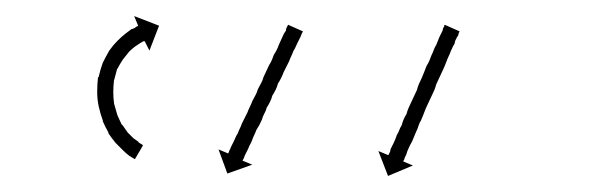

<svg xmlns="http://www.w3.org/2000/svg" viewBox="-20 -575 755 239"><path d="M146 -378Q146 -378 146 -378Q146 -378 146 -378Q146 -378 146 -378Q146 -378 146 -378Q144 -379 141 -381Q141 -381 141 -381Q141 -381 141 -381Q141 -381 141 -381Q141 -381 141 -381Q137 -384 133 -388Q133 -388 133 -388Q133 -388 133 -388Q133 -388 133 -388Q133 -388 133 -388Q129 -392 124 -397Q124 -397 124 -397Q124 -397 124 -397Q124 -397 124 -397Q124 -397 124 -397Q119 -403 115 -409Q115 -409 115 -409Q115 -409 115 -409Q115 -409 115 -409.5Q115 -410 115 -410Q111 -417 108 -424Q108 -424 108 -424.5Q108 -425 108 -425Q108 -425 108 -425Q108 -425 108 -425Q105 -433 103 -442Q103 -442 103 -442Q103 -442 103 -442Q103 -442 103 -442Q103 -442 103 -442Q101 -451 101 -460Q101 -460 101 -460.5Q101 -461 101 -461Q101 -461 101 -461Q101 -461 101 -461Q101 -470 102 -479Q102 -479 102.5 -479Q103 -479 103 -479Q103 -480 103 -480Q103 -480 103 -480Q105 -489 108 -497Q108 -497 108 -497Q108 -497 108 -497Q108 -497 108 -497Q108 -497 108 -497Q112 -505 116 -512Q116 -512 116 -512Q116 -512 116 -512Q116 -512 116 -512Q116 -512 116 -512Q121 -519 126 -524Q126 -524 126 -524Q126 -524 126 -524Q126 -524 126 -524Q126 -524 126 -524Q131 -529 136 -533Q136 -533 136 -533Q136 -533 136 -533Q136 -533 136 -533Q136 -533 136 -533Q140 -536 144 -539Q144 -539 144 -539Q144 -539 144 -539Q144 -539 144.5 -539Q145 -539 145 -539Q148 -540 150 -542Q150 -542 150 -542Q150 -542 150 -542Q150 -542 150 -542Q150 -542 150 -542Q151 -542 152 -543L147 -555L178 -543L166 -512L160 -524Q160 -524 159 -523Q159 -523 159 -523Q159 -523 159 -524Q159 -524 159 -524Q159 -524 159 -524Q157 -523 154 -521Q154 -521 154 -521Q154 -521 154 -521Q154 -521 154 -521Q154 -521 154 -521Q151 -519 148 -517Q148 -517 148 -517Q148 -517 148 -517Q148 -517 148 -517Q148 -517 148 -517Q144 -514 140 -510Q140 -510 140 -510Q140 -510 140 -510Q140 -510 140.5 -510.5Q141 -511 141 -511Q137 -506 133 -501Q133 -501 133 -501Q133 -501 133 -501Q133 -501 133 -501Q133 -501 133 -501Q129 -495 126 -489Q126 -489 126 -489Q126 -489 126 -489Q126 -489 126 -489.5Q126 -490 126 -490Q124 -483 122 -475Q122 -475 122 -475Q122 -475 122 -476Q122 -476 122 -476Q122 -476 122 -476Q121 -468 121 -460Q121 -460 121 -460.5Q121 -461 121 -461Q121 -461 121 -461Q121 -461 121 -461Q121 -453 122 -446Q122 -446 122 -446Q122 -446 122 -446Q122 -446 122 -446Q122 -446 122 -446Q124 -439 126 -432Q126 -432 126 -432Q126 -432 126 -432Q126 -432 126 -432Q126 -432 126 -432Q129 -425 132 -419Q132 -419 132 -419.5Q132 -420 132 -420Q132 -420 132 -420Q132 -420 132 -420Q136 -414 139 -410Q139 -410 139 -410Q139 -410 139 -410Q139 -410 139 -410Q139 -410 139 -410Q143 -406 147 -402Q147 -402 146.5 -402.5Q146 -403 146 -403Q146 -403 146 -403Q146 -403 146 -403Q150 -400 153 -398Q153 -398 153 -398Q153 -398 153 -398Q153 -398 152.5 -398Q152 -398 152 -398Q155 -396 157 -395Q157 -395 157 -395Q157 -395 157 -395Q157 -395 157 -395Q157 -395 157 -395Q158 -394 158 -394L148 -377Q147 -377 146 -378ZM356 -534Q355 -531 354 -529Q353 -527 352 -525Q351 -523 350 -521Q347 -514 345 -511Q344 -508 342.5 -505Q341 -502 340 -499Q338 -495 336.5 -492Q335 -489 333 -485Q332 -482 330 -478Q328 -474 326 -471Q325 -467 323 -463Q321 -459 319 -456Q318 -452 316 -448Q314 -444 312 -441Q311 -437 309 -433.5Q307 -430 306 -426Q303 -419 299 -413Q298 -410 296.5 -407Q295 -404 294 -401Q293 -398 291.5 -395.5Q290 -393 289 -390Q288 -388 287 -386Q286 -384 285 -382Q284 -379 283 -377Q282 -376 282 -375L294 -370L263 -359L252 -389L264 -384Q264 -384 265 -386Q265 -387 266 -388.5Q267 -390 267 -391Q268 -393 269 -395Q270 -397 271 -399Q272 -401 273 -403.5Q274 -406 276 -409Q277 -412 278.5 -415Q280 -418 281 -421Q283 -425 284.5 -428Q286 -431 288 -435Q289 -438 291 -442Q293 -446 294 -449Q296 -453 298 -456.5Q300 -460 301 -464Q303 -468 305 -471.5Q307 -475 308 -479Q310 -483 311.5 -486.5Q313 -490 315 -494Q317 -497 318.5 -500.5Q320 -504 321 -507Q323 -510 324.5 -513Q326 -516 327 -519Q329 -523 332 -530Q333 -533 336 -537Q336 -539 336.5 -540Q337 -541 338 -543Q339 -545 339 -544L357 -536Q357 -535 356 -534ZM551 -534Q551 -533 550.5 -531.5Q550 -530 549 -529Q548 -527 547 -525Q546 -523 546 -521Q544 -518 541 -511Q540 -508 538.5 -505Q537 -502 536 -499Q533 -491 530 -485Q526 -476 523 -470Q522 -466 520.5 -462.5Q519 -459 517 -455Q515 -451 513.5 -447.5Q512 -444 510 -440Q507 -432 504 -425Q502 -422 501 -418.5Q500 -415 498 -411Q496 -406 493 -399Q490 -394 488 -389Q487 -387 486.5 -385Q486 -383 485 -381Q484 -380 483 -376Q482 -375 482 -374L494 -369L463 -356L451 -387L463 -382Q464 -382 464 -383Q465 -385 465.5 -386Q466 -387 466 -389Q467 -391 468 -393Q469 -395 470 -397Q471 -399 472 -401.5Q473 -404 474 -407Q476 -410 477 -413Q478 -416 480 -419Q481 -423 482.5 -426.5Q484 -430 486 -433Q487 -437 488.5 -440.5Q490 -444 492 -448Q494 -452 495.5 -455.5Q497 -459 499 -463Q500 -467 501.5 -470.5Q503 -474 505 -478Q508 -485 511 -493Q513 -496 514.5 -499.5Q516 -503 517 -506Q519 -510 520 -513Q521 -516 523 -519Q524 -521 525 -524Q526 -527 527 -529Q528 -531 529 -533Q530 -535 531 -537Q531 -538 531.5 -539.5Q532 -541 533 -542Q533 -543 533 -543.5Q533 -544 534 -544L552 -536Q552 -535 551 -534Z"/></svg>

Font: FRB American Cursive Just Arrows Light
Style: Italic
Weight: 300
Italic angle: -25°
Version: Version 2.0;Modular Font Editor K font №1